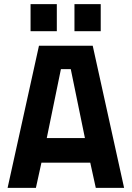

<svg xmlns="http://www.w3.org/2000/svg" viewBox="-20 -916 642 936"><path d="M471 -764V-896H343V-764ZM257 -764V-896H129V-764ZM325 -579 394 -243H208L277 -579ZM155 0 182 -123H420L447 0H585L432 -693H170L17 0Z"/></svg>

Font: RazerF5
Style: Bold
Weight: 700
Foundry: Razer Inc.
Version: Version 2